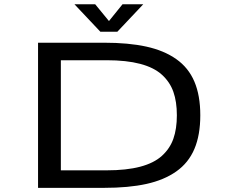

<svg xmlns="http://www.w3.org/2000/svg" viewBox="-20 -906 1090 926"><path d="M671 -885.5 546 -753H464L339 -885.5H439L505.5 -804.5L571 -885.5ZM163.5 0V-700H481.5Q600.5 -700 685.8 -681.2Q771 -662.5 830 -621Q889 -579.5 917.5 -512.5Q946 -445.5 946 -350Q946 -254.5 917.5 -187.5Q889 -120.5 830 -79Q771 -37.5 685.8 -18.8Q600.5 0 481.5 0ZM273.5 -84.5H494.5Q590 -84.5 656.2 -102Q722.5 -119.5 761 -154.5Q799.5 -189.5 816.2 -237Q833 -284.5 833 -350Q833 -415.5 816.2 -463Q799.5 -510.5 761 -545.5Q722.5 -580.5 656.2 -598Q590 -615.5 494.5 -615.5H273.5Z"/></svg>

Font: League Mono Extended
Style: Regular
Weight: 400
Width: 9
Designer: Tyler Finck
Foundry: The League of Moveable Type / Tyler Finck
Version: Version 2.210